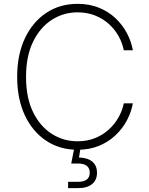

<svg xmlns="http://www.w3.org/2000/svg" viewBox="-20 -757 765 983"><path d="M377 9.8Q286.1 9.8 216.3 -36.6Q146.5 -83 107.2 -166.7Q67.9 -250.5 67.9 -363.3Q67.9 -476.6 107.2 -560.3Q146.5 -644 216.3 -690.7Q286.1 -737.3 377 -737.3Q438 -737.3 487.1 -717.3Q536.1 -697.3 572 -663.1Q607.9 -628.9 630.1 -586.7Q652.3 -544.4 660.2 -499.5H613.8Q606.4 -537.1 587.2 -571.8Q567.9 -606.4 537.6 -634Q507.3 -661.6 466.8 -677.7Q426.3 -693.8 377 -693.8Q305.2 -693.8 245.4 -655.5Q185.5 -617.2 149.4 -543.5Q113.3 -469.7 113.3 -363.3Q113.3 -256.3 149.4 -182.9Q185.5 -109.4 245.4 -71.5Q305.2 -33.7 377 -33.7Q426.3 -33.7 466.8 -50Q507.3 -66.4 537.4 -94Q567.4 -121.6 586.9 -156.2Q606.4 -190.9 613.8 -228H660.2Q652.3 -183.6 630.1 -141.4Q607.9 -99.1 572 -64.9Q536.1 -30.8 487.1 -10.5Q438 9.8 377 9.8ZM328.6 206.1V173.8H379.9Q409.7 173.8 424.6 161.9Q439.5 149.9 439.5 127Q439.5 104.5 424.6 92.3Q409.7 80.1 377.4 80.1H344.7L362.8 -12.2H392.1V2L384.3 49.3Q429.2 50.8 452.9 70.8Q476.6 90.8 476.6 127.4Q476.6 165 451.4 185.5Q426.3 206.1 379.9 206.1Z"/></svg>

Font: Inter ExtraLight
Style: Regular
Weight: 250
Designer: Rasmus Andersson
Foundry: rsms
Version: Version 4.001;git-66647c0bb